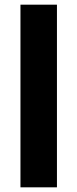

<svg xmlns="http://www.w3.org/2000/svg" viewBox="-20 -801 331 821"><path d="M67.5 0V-781H223.5V0Z"/></svg>

Font: Spline Sans
Style: Regular
Weight: 400
Designer: Eben Sorkin, Mirko Velimirovic
Foundry: Sorkin Type
Version: Version 1.001